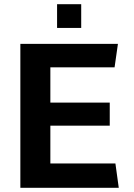

<svg xmlns="http://www.w3.org/2000/svg" viewBox="-20 -895 640 915"><path d="M77 0V-686H542L526 -574H220V-406H503V-296H220V-116H530L546 0ZM252 -762V-875H367V-762Z"/></svg>

Font: Chivo Mono Medium SemiBold
Style: Regular
Weight: 600
Monospace: yes
Version: Version 1.008